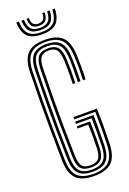

<svg xmlns="http://www.w3.org/2000/svg" viewBox="-179 -1012 724 1079"><g transform="rotate(-20 183.5 -473.0)"><path d="M187.8 7.2Q114.2 7.2 81.4 -25.5Q48.5 -58.2 46.5 -133.8Q44.8 -219.2 44 -304.8Q43.2 -390.2 43.9 -479.1Q44.5 -568 46.8 -663.5Q48.8 -738.2 80.6 -772.8Q112.5 -807.2 187.2 -807.2Q255.8 -807.2 289.2 -775.8Q322.8 -744.2 326.5 -667.5Q328.2 -630.8 328.4 -594.2Q328.5 -557.8 326.5 -520H311.2Q312.8 -552.5 313 -589.2Q313.2 -626 311.2 -666.5Q307.8 -736.5 278.4 -765.5Q249 -794.5 187.2 -794.5Q120 -794.5 92 -763.1Q64 -731.8 62 -663Q60 -572.8 59.2 -485.6Q58.5 -398.5 59.2 -311.4Q60 -224.2 62 -133.8Q63.8 -62.8 94 -34.1Q124.2 -5.5 187.8 -5.5Q252.2 -5.5 282.1 -34.8Q312 -64 314.2 -133.8Q315.8 -175 316.1 -210.5Q316.5 -246 316.2 -276.1Q316 -306.2 315.2 -330.2H190V-343.8H330.2Q331.5 -307 331.8 -255.8Q332 -204.5 329.8 -133Q327 -55.5 292.5 -24.1Q258 7.2 187.8 7.2ZM187.8 -18.2Q130.2 -18.2 104.6 -44.8Q79 -71.2 77.2 -134Q75.2 -224 74.2 -308.8Q73.2 -393.5 74.1 -480.1Q75 -566.8 77.2 -662.5Q79 -728 105 -754.9Q131 -781.8 187.2 -781.8Q242.2 -781.8 267.6 -755.2Q293 -728.8 295.8 -665.8Q297.8 -626.8 297.6 -591.6Q297.5 -556.5 296 -520H280.5Q282 -556.2 282.1 -591.4Q282.2 -626.5 280.5 -664.8Q278 -722.2 255.9 -745.6Q233.8 -769 187.2 -769Q139.2 -769 116.8 -745Q94.2 -721 92.8 -662Q90.2 -566 89.5 -479.1Q88.8 -392.2 89.6 -307.8Q90.5 -223.2 92.8 -134.5Q94.2 -78.8 116 -54.9Q137.8 -31 187.8 -31Q236.5 -31 259.2 -54.4Q282 -77.8 283.5 -135Q284.8 -179.2 284.8 -225.9Q284.8 -272.5 284 -303H190V-316.5H299.8Q300.8 -285 300.8 -241Q300.8 -197 299 -134.2Q296.8 -71.8 271.2 -45Q245.8 -18.2 187.8 -18.2ZM187.8 -43.8Q145.5 -43.8 127.4 -64.5Q109.2 -85.2 108 -135Q106 -224.5 105 -309.4Q104 -394.2 104.9 -480.8Q105.8 -567.2 108 -661.5Q109.5 -713 127.4 -734.6Q145.2 -756.2 187.2 -756.2Q226.8 -756.2 244.9 -735.5Q263 -714.8 265.2 -664Q266.8 -626.2 266.8 -592.4Q266.8 -558.5 265.2 -520H249.8Q250.8 -545.8 251.1 -568.9Q251.5 -592 251.2 -614.9Q251 -637.8 249.8 -662.8Q247.8 -708 233.5 -725.8Q219.2 -743.5 187.2 -743.5Q153.8 -743.5 139.2 -725.2Q124.8 -707 123.5 -661.2Q121 -567.8 120.2 -482.4Q119.5 -397 120.4 -312.2Q121.2 -227.5 123.5 -135.2Q124.5 -92.2 138.9 -74.4Q153.2 -56.5 187.8 -56.5Q222.8 -56.5 237.8 -74.2Q252.8 -92 254.2 -136.2Q255.2 -177.5 254.9 -214.9Q254.5 -252.2 253.8 -275.8H190V-289.2H269.5Q270 -266 270.5 -226.1Q271 -186.2 269.5 -135.5Q268 -85.5 249.1 -64.6Q230.2 -43.8 187.8 -43.8ZM185.2 -841Q125.8 -841 99 -867.1Q72.2 -893.2 69.8 -953H85.2Q87.2 -899.8 110.5 -876.8Q133.8 -853.8 185.2 -853.8Q236.5 -853.8 259.9 -876.8Q283.2 -899.8 285.2 -953H300.8Q298 -893.2 271.2 -867.1Q244.5 -841 185.2 -841ZM185.2 -866.5Q141.5 -866.5 121.9 -886.6Q102.2 -906.8 100.5 -953H115.8Q117.2 -913.5 133.4 -896.4Q149.5 -879.2 185.2 -879.2Q221 -879.2 237.1 -896.4Q253.2 -913.5 254.5 -953H270Q268.2 -906.8 248.5 -886.6Q228.8 -866.5 185.2 -866.5ZM185.2 -892Q157.5 -892 144.9 -906.1Q132.2 -920.2 131.2 -953H144.8Q145.2 -927.2 155.1 -916Q165 -904.8 185.2 -904.8Q205.8 -904.8 215.6 -916Q225.5 -927.2 225.5 -953H239.2Q238 -920.2 225.5 -906.1Q213 -892 185.2 -892Z"/></g></svg>

Font: Big Shoulders Inline Display Thin Medium
Style: Regular
Weight: 500
Version: Version 2.002